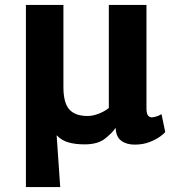

<svg xmlns="http://www.w3.org/2000/svg" viewBox="-20 -577 719 778"><path d="M85 181V-557H237V-223.5Q237 -161 260.5 -134Q284 -107 335 -107Q356 -107 380.5 -116.5Q405 -126 421 -139.5V-557H573.5V-138.5Q573.5 -116 580 -108.8Q586.5 -101.5 595 -101.5Q599.5 -101.5 610.2 -104Q621 -106.5 634.5 -114.5L649.5 -42Q646.5 -37 630.2 -24.8Q614 -12.5 587 -1.8Q560 9 525.5 9Q492.5 9 471.2 -6.8Q450 -22.5 448.5 -59Q434 -37.5 405 -14.8Q376 8 322.5 8Q285 8 257.2 0Q229.5 -8 209.5 -29L224 181Z"/></svg>

Font: Merriweather Sans
Style: Bold
Weight: 700
Designer: Eben Sorkin
Foundry: Eben Sorkin
Version: Version 1.008; ttfautohint (v1.7.19-72a1) -l 8 -r 50 -G 200 